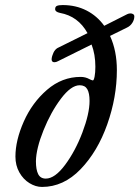

<svg xmlns="http://www.w3.org/2000/svg" viewBox="-20 -725 551 759"><path d="M41 -106Q41 -170 74 -244.5Q107 -319 166 -370Q225 -421 299 -421Q318 -421 334 -412Q336 -411 340.5 -409Q345 -407 347 -407Q351 -407 354 -422.5Q357 -438 357 -461Q357 -510 342 -549L209 -483Q202 -479 195 -479Q184 -479 184 -491Q185 -503 191 -516Q197 -529 207 -535L326 -594Q289 -661 217 -674Q198 -678 198 -689Q198 -699 205.5 -702Q213 -705 228 -705Q280 -705 322 -683.5Q364 -662 392 -623L483 -669Q489 -672 496 -672Q502 -672 506.5 -669Q511 -666 511 -660Q511 -647 503 -634.5Q495 -622 482 -616L415 -583Q442 -524 442 -448Q442 -341 404 -233.5Q366 -126 298.5 -56Q231 14 146 14Q121 14 96.5 -1Q72 -16 56.5 -43.5Q41 -71 41 -106ZM334 -326Q334 -357 325 -372.5Q316 -388 295 -388Q261 -388 221 -335Q181 -282 152 -210Q123 -138 122 -88Q122 -54 131 -36.5Q140 -19 161 -19Q197 -19 237.5 -73.5Q278 -128 306 -202Q334 -276 334 -326Z"/></svg>

Font: EB Garamond Medium
Style: Italic
Weight: 500
Italic angle: -17.2°
Designer: Georg Duffner and Octavio Pardo
Foundry: Georg Duffner
Version: Version 1.000